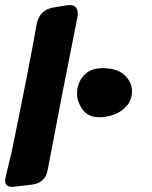

<svg xmlns="http://www.w3.org/2000/svg" viewBox="-57 -742 599 755"><path d="M-8 -7Q-37 -7 -37 -32Q-37 -41 -11 -145Q64 -511 88 -652Q101 -702 150 -712L205 -721L216 -722Q248 -722 249 -690L248 -677Q187 -374 130 -71Q120 -23 69 -16ZM334 -281Q289 -281 267.5 -311.5Q246 -342 246 -375Q246 -415 272 -444.5Q298 -474 346 -474Q404 -474 433 -446.5Q462 -419 462 -384Q462 -350 442.5 -327Q423 -304 394 -292.5Q365 -281 334 -281Z"/></svg>

Font: Bangerz
Style: Bold
Weight: 700
Designer: vernon adams
Foundry: Vernon Adams
Version: Version 2.10;February 7, 2025;FontCreator 13.0.0.2683 64-bit